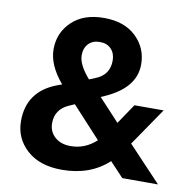

<svg xmlns="http://www.w3.org/2000/svg" viewBox="-78 -755 834 842"><g transform="rotate(10 339.0 -334.0)"><path d="M519 0 458 -65Q377 10 251 10Q152 10 95 -41.5Q38 -93 38 -170Q38 -302 166 -351L188 -359Q124 -434 124 -505Q124 -578 176 -628Q228 -678 319 -678Q410 -678 462 -628Q514 -578 514 -505Q514 -401 382 -342L364 -334L456 -235L516 -324H646L531 -156L678 0ZM271 -99Q335 -99 385 -145L258 -283L233 -272Q174 -246 174 -184Q174 -147 200.5 -123Q227 -99 271 -99ZM250 -500Q250 -458 300 -401L327 -412Q388 -436 388 -500Q388 -532 369.5 -551.5Q351 -571 319 -571Q287 -571 268.5 -551.5Q250 -532 250 -500Z"/></g></svg>

Font: Gantari
Style: Bold
Weight: 700
Designer: Anugrah Pasau
Foundry: Lafontype
Version: Version 1.000